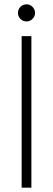

<svg xmlns="http://www.w3.org/2000/svg" viewBox="-20 -867 244 887"><path d="M80 0V-700H125V0ZM103 -768Q86 -768 74.5 -779.5Q63 -791 63 -807Q63 -824 74.5 -835.5Q86 -847 103 -847Q119 -847 130.5 -835Q142 -823 142 -807Q142 -792 130.5 -780Q119 -768 103 -768Z"/></svg>

Font: DM Sans 11pt ExtraLight
Style: Regular
Weight: 250
Version: Version 4.004;gftools[0.9.30]